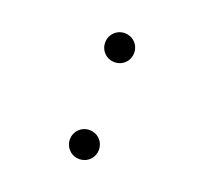

<svg xmlns="http://www.w3.org/2000/svg" viewBox="-96 -623 793 745"><g transform="rotate(20 300.0 -250.0)"><path d="M240 -50Q240 -62 244.5 -73Q249 -84 257.5 -92.5Q266 -101 277 -105.5Q288 -110 300 -110Q312 -110 323 -105.5Q334 -101 342.5 -92.5Q351 -84 355.5 -73Q360 -62 360 -50Q360 -38 355.5 -27Q351 -16 342.5 -7.5Q334 1 323 5.5Q312 10 300 10Q288 10 277 5.5Q266 1 257.5 -7.5Q249 -16 244.5 -27Q240 -38 240 -50ZM240 -450Q240 -462 244.5 -473Q249 -484 257.5 -492.5Q266 -501 277 -505.5Q288 -510 300 -510Q312 -510 323 -505.5Q334 -501 342.5 -492.5Q351 -484 355.5 -473Q360 -462 360 -450Q360 -438 355.5 -427Q351 -416 342.5 -407.5Q334 -399 323 -394.5Q312 -390 300 -390Q288 -390 277 -394.5Q266 -399 257.5 -407.5Q249 -416 244.5 -427Q240 -438 240 -450Z"/></g></svg>

Font: Maple Mono NL Thin
Style: Regular
Weight: 250
Monospace: yes
Designer: subframe7536
Version: Version 7.000